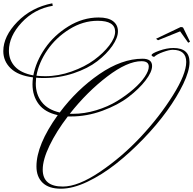

<svg xmlns="http://www.w3.org/2000/svg" viewBox="-180 -1068 1172 1164"><path d="M961 -809 972 -815 931 -899Q928 -904 918 -904H915L766 -833L778 -824L912 -878ZM678 -697Q592 -697 470 -604Q348 -511 243 -378H262Q332 -378 403 -399.5Q474 -421 529.5 -455Q585 -489 629.5 -528Q674 -567 698 -603Q722 -639 722 -664Q722 -697 678 -697ZM94 -606Q174 -606 254 -634.5Q334 -663 390.5 -704.5Q447 -746 482.5 -792.5Q518 -839 518 -876Q518 -942 412 -942Q323 -942 241 -891Q159 -840 107 -764Q55 -688 41 -609Q67 -606 94 -606ZM79 -40Q79 63 201 63Q294 63 427 -27Q560 -117 673.5 -238.5Q787 -360 868 -489.5Q949 -619 949 -692.5Q949 -766 867 -766Q846 -766 808.5 -752.5Q771 -739 754 -723Q739 -727 739 -734Q739 -744 785 -760.5Q831 -777 871 -777Q969 -777 969 -691Q969 -638 931 -559Q893 -480 832 -395.5Q771 -311 689 -226Q607 -141 522.5 -74.5Q438 -8 350 34Q262 76 189 76Q116 76 78.5 40Q41 4 41 -59Q41 -190 170 -370Q92 -387 54.5 -437Q17 -487 17 -557Q17 -576 20 -599Q-70 -610 -115 -653.5Q-160 -697 -160 -758Q-160 -848 -75 -935.5Q10 -1023 137 -1048L140 -1033Q28 -1014 -49 -931Q-126 -848 -126 -760Q-126 -704 -89.5 -664.5Q-53 -625 22 -611Q38 -695 92.5 -774.5Q147 -854 234.5 -908Q322 -962 418 -962Q476 -962 505.5 -939.5Q535 -917 535 -878Q535 -839 501 -790Q467 -741 410 -697Q353 -653 266.5 -624Q180 -595 86 -595Q54 -595 39 -597Q37 -573 37 -561Q37 -496 73 -449.5Q109 -403 182 -386Q286 -525 422 -618.5Q558 -712 684 -712Q742 -712 742 -668Q742 -632 702.5 -580.5Q663 -529 599 -480Q535 -431 441 -396.5Q347 -362 251 -362H231Q162 -272 120.5 -186Q79 -100 79 -40Z"/></svg>

Font: Monsieur La Doulaise
Style: Regular
Weight: 400
Designer: Alejandro Paul
Foundry: Alejandro Paul
Version: Version 1.000